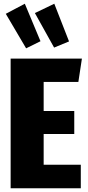

<svg xmlns="http://www.w3.org/2000/svg" viewBox="-20 -1009 471 1029"><path d="M400 -570H214V-414H378V-291H214V-126H413V0H37V-695H419ZM197 -788 120 -750 11 -935 113 -989ZM350 -787 270 -754 167 -939 271 -989Z"/></svg>

Font: Fira Sans Compressed ExtraBold
Style: Regular
Weight: 800
Width: 1
Designer: bBox Type GmbH & Carrois Corporate GbR & Edenspiekermann AG
Foundry: bBox Type GmbH & Carrois Corporate GbR & Edenspiekermann AG
Version: Version 4.301